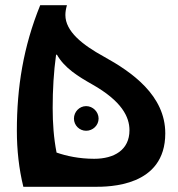

<svg xmlns="http://www.w3.org/2000/svg" viewBox="-20 -720 687 740"><path d="M380 -502C298 -547 232 -599 232 -662C232 -674 234 -686 238 -700H135C70 -540 45 -384 45 -216C45 -142 53 -69 70 0H237H344C400 0 617 0 617 -206C617 -352 489 -442 380 -502ZM343 -108C285 -108 235 -119 198 -132C187 -188 183 -246 183 -304C183 -374 187 -443 196 -508L199 -510C228 -458 282 -425 335 -395C450 -330 479 -269 479 -218C479 -142 420 -108 343 -108ZM312 -311C286 -311 265 -289 265 -263C265 -237 286 -216 312 -216C338 -216 360 -237 360 -263C360 -289 338 -311 312 -311Z"/></svg>

Font: Brassia
Style: Regular
Weight: 400
Designer: Ariel Martín Pérez
Foundry: Tunera Type Foundry
Version: Version 1.600;hotconv 1.0.109;makeotfexe 2.5.65596